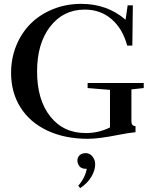

<svg xmlns="http://www.w3.org/2000/svg" viewBox="-20 -696 773 981"><path d="M428.7 13.2Q311.5 13.2 222.4 -28.6Q133.3 -70.3 85 -146.7Q36.6 -223.1 36.6 -323.7Q36.6 -398.4 63.5 -463.9Q90.3 -529.3 137.5 -575.9Q184.6 -622.6 251.2 -649.4Q317.9 -676.3 394.5 -676.3Q527.8 -676.3 621.6 -595.2L632.3 -668.9H658.7L656.2 -462.9H629.9Q606.4 -549.8 549.8 -598.4Q493.2 -647 413.1 -647Q303.7 -647 236.6 -560.5Q169.4 -474.1 169.4 -330.6Q169.4 -186.5 236.6 -101.3Q303.7 -16.1 418.5 -16.1Q484.4 -16.1 542 -44.9V-236.8L427.7 -246.1V-272H714.4V-246.1L651.4 -239.3V-76.7Q651.4 -51.8 672.4 -51.8V-20.5Q636.7 -17.1 584.5 -6.8Q484.9 13.2 428.7 13.2ZM389.6 265.1 379.9 252.9Q414.6 213.4 423.3 166.5H419.4Q396 166.5 385.7 153.1Q375.5 139.6 375.5 123.5Q375.5 107.4 387.2 96.9Q398.9 86.4 418 86.4Q439 86.4 452.6 103.8Q466.3 121.1 466.3 143.6Q466.3 174.3 446.5 207.5Q426.8 240.7 389.6 265.1Z"/></svg>

Font: Elstob Medium
Style: Regular
Weight: 500
Designer: Peter S. Baker
Version: Version 1.015